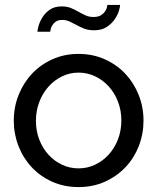

<svg xmlns="http://www.w3.org/2000/svg" viewBox="-20 -750 639 780"><path d="M299 10Q240 10 191.5 -12Q143 -34 108.5 -71Q74 -108 55 -157Q36 -206 36 -260Q36 -315 55.5 -364Q75 -413 109.5 -450Q144 -487 192.5 -509Q241 -531 299 -531Q357 -531 406 -509Q455 -487 489.5 -450Q524 -413 543.5 -364Q563 -315 563 -260Q563 -206 544 -157Q525 -108 490 -71Q455 -34 406.5 -12Q358 10 299 10ZM126 -259Q126 -218 139.5 -183Q153 -148 176.5 -122Q200 -96 231.5 -81Q263 -66 299 -66Q335 -66 366.5 -81Q398 -96 422 -122.5Q446 -149 459.5 -184.5Q473 -220 473 -261Q473 -301 459.5 -336.5Q446 -372 422 -398.5Q398 -425 366.5 -440Q335 -455 299 -455Q263 -455 231.5 -439.5Q200 -424 176.5 -397.5Q153 -371 139.5 -335.5Q126 -300 126 -259ZM362 -627Q339 -627 322.5 -633.5Q306 -640 291.5 -648Q277 -656 263 -662.5Q249 -669 233 -669Q216 -669 206.5 -662Q197 -655 192 -646.5Q187 -638 185.5 -630Q184 -622 184 -621H132Q132 -627 136.5 -644Q141 -661 152 -679Q163 -697 182 -710.5Q201 -724 231 -724Q252 -724 268 -717.5Q284 -711 298.5 -702.5Q313 -694 327.5 -687.5Q342 -681 360 -681Q379 -681 390 -688Q401 -695 407 -704Q413 -713 414.5 -720.5Q416 -728 416 -730H468Q468 -724 463.5 -707.5Q459 -691 447 -673Q435 -655 414.5 -641Q394 -627 362 -627Z"/></svg>

Font: PTCRaleway Medium
Style: Regular
Weight: 500
Designer: Matt McInerney, Pablo Impallari, Rodrigo Fuenzalida
Foundry: Matt McInerney, Pablo Impallari, Rodrigo Fuenzalida
Version: Version 3.000g; ttfautohint (v1.5) -l 8 -r 28 -G 28 -x 14 -D